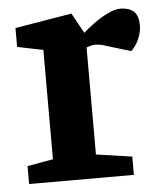

<svg xmlns="http://www.w3.org/2000/svg" viewBox="-43 -547 491 586"><g transform="rotate(-5 202.5 -254.5)"><path d="M23 0V-55L102 -69V-404L23 -420V-478L197 -507L231 -445Q244 -457 264.5 -472Q285 -487 307.5 -498Q330 -509 347 -509Q372 -509 387 -496.5Q402 -484 402 -452Q402 -433 393 -412Q384 -391 369 -377L296 -399Q285 -403 276.5 -404.5Q268 -406 261 -406Q253 -406 246.5 -404Q240 -402 234 -400V-72L344 -56V0Z"/></g></svg>

Font: Faustina
Style: Bold
Weight: 700
Designer: Alfonso Garcia
Foundry: http://www.omnibus-type.com
Version: Version 1.200